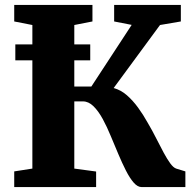

<svg xmlns="http://www.w3.org/2000/svg" viewBox="-20 -763 794 783"><path d="M38 0V-64L112 -75.5V-661L38 -675.5V-743H357V-675.5L283 -661V-410H352.5L517 -661.5L445.5 -675.5V-743H717.5V-675.5L632.5 -661L443.5 -404Q473 -396 497.5 -374.5Q522 -353 543 -324.2Q564 -295.5 582 -263Q601.5 -230 617.5 -198Q633.5 -166 647.8 -139.8Q662 -113.5 674.5 -96.5Q687 -79.5 698.5 -75.5L736 -64V0H558Q541 0 525 -18.5Q509 -37 493.5 -67.5Q478 -98 462.5 -134.8Q447 -171.5 432 -207.5Q416.5 -245.5 398.8 -278Q381 -310.5 361 -330Q341 -349.5 318.5 -349.5H283V-75.5L372 -63.5V0ZM348 -582V-517H42.5V-582Z"/></svg>

Font: Merriweather 24pt Black
Style: Regular
Weight: 900
Designer: Eben Sorkin
Foundry: Eben Sorkin
Version: Version 2.100